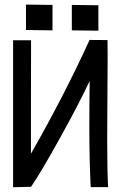

<svg xmlns="http://www.w3.org/2000/svg" viewBox="-20 -806 558 830"><path d="M92.3 -786.1 207 -784.7V-674.8L92.3 -676.3ZM290.5 -784.7 405.3 -783.2V-673.3L290.5 -674.8ZM367.2 -633.3 444.8 -632.8Q444.8 -620.1 445.1 -592.8Q445.3 -565.4 445.3 -551.3Q445.3 -495.1 444.3 -377.4Q443.4 -259.8 443.4 -204.6Q443.4 -70.8 447.3 2.9H372.1Q366.2 -108.4 366.2 -260.7Q366.2 -360.8 367.7 -456.1Q323.2 -361.3 241 -212.4Q158.7 -63.5 114.3 1.5L36.6 3.4V-631.8H114.3Q114.3 -603.5 114 -462.4Q113.8 -321.3 113.8 -241.2V-141.6Q256.8 -391.6 367.2 -633.3Z"/></svg>

Font: FantasqueSansM Nerd Font
Style: Regular
Weight: 400
Monospace: yes
Designer: Jany Belluz
Version: Version 1.8.0 ; ttfautohint (v1.8.2);Nerd Fonts 3.4.0